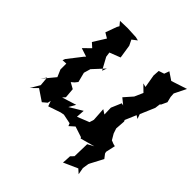

<svg xmlns="http://www.w3.org/2000/svg" viewBox="-246 -913 1290 1290"><g transform="rotate(45 399.0 -268.0)"><path d="M179 -711 170 -695 141 -615 178 -593 123 -505 154 -477 104 -428 165 -408 154 -396 77 -297 70 -279 104 -281V-225L126 -174L53 -86L79 -124L85 -57L46 9L91 -35L171 19L202 -7L207 -30L221 8L309 -22L335 -27L403 -13L411 6L447 -26L523 -1L528 7L630 -21L586 3L583 120L562 142L560 185L558 205L659 160L688 186L679 136L686 92L691 81L738 -8L715 -38L712 -51L727 -119L710 -123L685 -133L661 -174L649 -210L654 -280L649 -290L683 -370L705 -356L693 -390L737 -493L742 -531L749 -537L768 -578L758 -618L756 -649L798 -734L685 -697L630 -734L617 -698L578 -685L575 -639L591 -546L564 -553L610 -508L583 -447L530 -387L573 -352L556 -356L525 -283L527 -220L496 -240L502 -145L485 -88L495 -114L407 -79L411 -139L320 -84L347 -132L245 -100L262 -119L256 -190L213 -214L233 -231L249 -251L231 -321L245 -369L320 -450L308 -417L261 -503L256 -538L333 -568L318 -665L299 -704L334 -731L309 -737L227 -741L156 -739Z"/></g></svg>

Font: Asimov Aggro
Style: It
Weight: 500
Designer: Google
Version: Version 2.000980; 2014